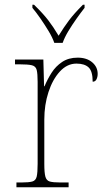

<svg xmlns="http://www.w3.org/2000/svg" viewBox="-20 -786 445 806"><path d="M49 0V-20H71Q101 -20 115.5 -24Q130 -28 134 -44.5Q138 -61 138 -98V-442Q138 -477 134 -492.5Q130 -508 114 -512Q98 -516 61 -516H43V-536H162L165 -424H167Q179 -453 196.5 -480.5Q214 -508 241 -526Q268 -544 306 -544Q344 -544 367 -524.5Q390 -505 390 -476Q390 -463 385 -453Q380 -443 369 -443Q369 -487 352 -503Q335 -519 301 -519Q262 -519 231.5 -486Q201 -453 183.5 -399.5Q166 -346 166 -284V-98Q166 -61 170.5 -44.5Q175 -28 189 -24Q203 -20 233 -20H268V0ZM208 -606Q200 -629 184 -655.5Q168 -682 150 -708Q132 -734 116 -753V-766H123Q161 -729 182.5 -701Q204 -673 226 -636Q249 -673 270 -701Q291 -729 328 -766H335V-753Q320 -734 301.5 -708Q283 -682 267 -655.5Q251 -629 243 -606Z"/></svg>

Font: Noto Serif Telugu Thin
Style: Regular
Weight: 100
Designer: Jelle Bosma - Monotype Design Team
Foundry: Monotype Imaging Inc.
Version: Version 2.005; ttfautohint (v1.8.4.7-5d5b)